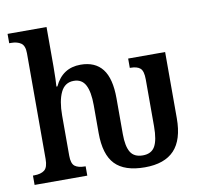

<svg xmlns="http://www.w3.org/2000/svg" viewBox="-83 -851 1015 951"><g transform="rotate(-10 424.0 -375.5)"><path d="M374 -198V-338Q374 -405 356 -439.5Q338 -474 297 -474Q252 -474 231.5 -431Q211 -388 211 -315V-113Q211 -73 228 -60Q245 -47 279 -47H282V0H17V-47H23Q57 -47 75 -61Q93 -75 93 -117V-649Q93 -687 74 -700Q55 -713 25 -713H15V-760H211V-560Q211 -528 210 -499.5Q209 -471 208 -461H213Q253 -547 344 -547Q417 -547 454 -499.5Q491 -452 491 -352V-172Q491 -111 509 -81Q527 -51 571 -51Q614 -51 632 -82.5Q650 -114 650 -183V-419Q650 -461 634.5 -475Q619 -489 585 -489H582V-536H768V-203Q768 -95 719 -43Q670 9 571 9Q469 9 421.5 -40.5Q374 -90 374 -198Z"/></g></svg>

Font: Noto Serif NarrowSemiBold
Style: Regular
Weight: 600
Width: 4
Designer: Monotype Design Team
Foundry: Monotype Imaging Inc.
Version: Version 1.001